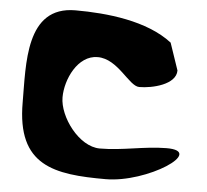

<svg xmlns="http://www.w3.org/2000/svg" viewBox="-48 -696 807 748"><g transform="rotate(5 355.0 -322.5)"><path d="M597.7 -552C499 -628.5 341.7 -645 217.7 -645C22 -645 43.7 -417.9 43.7 -270C43.7 -21.5 190.6 0 391.7 0C553.7 0 771.3 -142.4 616.7 -141C529.2 -140.2 447.1 -117 358.7 -117C276.7 -117 196.7 -227.2 196.7 -303C196.7 -373.2 241.7 -471 319.7 -471C399.7 -471 450.2 -369 490.7 -369C542.1 -369 633.7 -390.8 633.7 -446Z"/></g></svg>

Font: Rocketfuel
Style: Regular
Weight: 400
Designer: Mew Too
Foundry: Cannot Into Space Fonts.
Version: Version 0.27